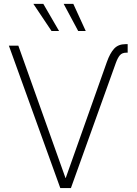

<svg xmlns="http://www.w3.org/2000/svg" viewBox="-20 -961 698 981"><path d="M525.9 -644Q542 -689.5 563.2 -712.4Q584.5 -735.4 621.1 -735.4H632.3V-691.9H626Q604 -691.9 592.8 -679Q581.5 -666 571.8 -639.2L342.3 0H288.1L25.4 -727.5H73.7L314.5 -51.8H315.9ZM379.4 -802.7 305.2 -941.4H354.5L418 -802.7ZM243.2 -802.7 150.4 -941.4H201.2L281.7 -802.7Z"/></svg>

Font: Inter 18pt ExtraLight
Style: Regular
Weight: 250
Designer: Rasmus Andersson
Foundry: rsms
Version: Version 4.001;git-66647c0bb